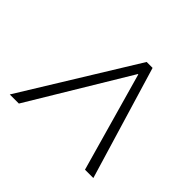

<svg xmlns="http://www.w3.org/2000/svg" viewBox="-117 -766 731 731"><g transform="rotate(45 249.0 -400.0)"><path d="M12 -172 293 -628H325L462 -172H417L304 -572H302L61 -172Z"/></g></svg>

Font: Nunito Sans 7pt Condensed ExtraLight
Style: Italic
Weight: 250
Width: 3
Italic angle: -9°
Designer: Vernon Adams
Foundry: Vernon Adams
Version: Version 3.101;gftools[0.9.27]